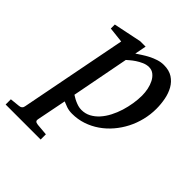

<svg xmlns="http://www.w3.org/2000/svg" viewBox="-290 -627 977 977"><g transform="rotate(45 199.0 -138.0)"><path d="M362.8 -305.2Q362.8 -327.1 358.2 -349.9Q353.5 -372.6 344 -391.1Q334.5 -409.7 319.8 -421.4Q305.2 -433.1 285.2 -433.1Q267.1 -433.1 249 -425Q231 -417 216.1 -407Q201.2 -397 190.4 -387.5Q179.7 -377.9 175.8 -375L116.2 -64.9Q120.6 -62.5 128.7 -57.4Q136.7 -52.2 147.5 -47.4Q158.2 -42.5 170.4 -38.8Q182.6 -35.2 195.8 -35.2Q223.1 -35.2 246.1 -47.4Q269 -59.6 287.6 -80.3Q306.2 -101.1 320.3 -128.4Q334.5 -155.8 343.8 -185.8Q353 -215.8 357.9 -246.6Q362.8 -277.3 362.8 -305.2ZM461.9 -309.1Q461.9 -268.1 452.1 -228.3Q442.4 -188.5 424.1 -152.8Q405.8 -117.2 379.9 -86.9Q354 -56.6 322.3 -34.7Q290.5 -12.7 253.4 -0.2Q216.3 12.2 175.8 12.2Q153.3 12.2 135.3 5.9Q117.2 -0.5 105 -5.9L73.2 154.8Q71.3 163.1 75.4 168.2Q79.6 173.3 92.8 174.8L155.8 180.2V217.8H-96.2V180.2L-43.9 174.8Q-22.9 173.3 -20 154.8L92.8 -424.8L8.8 -434.1V-462.9L160.2 -494.1H199.2L187 -432.1Q199.7 -440.4 216.1 -451.2Q232.4 -461.9 251 -471.4Q269.5 -481 289.8 -487.5Q310.1 -494.1 331.1 -494.1Q369.1 -494.1 394.3 -477.8Q419.4 -461.4 434.3 -435.1Q449.2 -408.7 455.6 -375.5Q461.9 -342.3 461.9 -309.1Z"/></g></svg>

Font: Charis SIL Afr
Style: Italic
Weight: 400
Italic angle: -11°
Foundry: SIL International
Version: Version 5.000